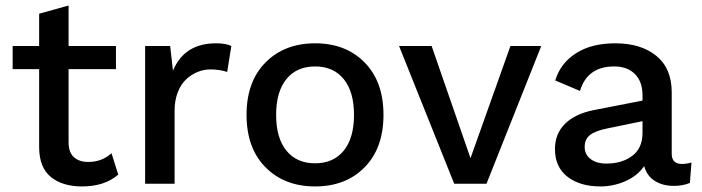

<svg xmlns="http://www.w3.org/2000/svg" viewBox="-20 -667 2550 697"><path d="M400.9 -500V-416H229V-149.9Q229 -114.3 248 -96.7Q267.1 -79.1 300.8 -79.1Q350.1 -79.1 384.8 -110.8L409.2 -33.2Q359.9 9.8 277.8 9.8Q207 9.8 164.8 -24.4Q122.6 -58.6 122.1 -131.8V-416H25.9V-500H122.1V-617.2L229 -647V-500Z M506.8 0V-500H597.7L607.9 -410.2Q648.9 -509.8 764.6 -509.8Q799.8 -509.8 819.8 -500L804.7 -405.8Q777.8 -415 743.7 -415Q719.2 -415 696.5 -405.5Q673.8 -396 655 -378.2Q636.2 -360.4 625 -331.1Q613.8 -301.8 613.8 -265.1V0Z M943.8 -440.2Q1012.7 -509.8 1124 -509.8Q1235.4 -509.8 1303.7 -440.2Q1372.1 -370.6 1372.1 -250Q1372.1 -129.4 1303.7 -59.8Q1235.4 9.8 1124 9.8Q1012.7 9.8 943.8 -59.8Q875 -129.4 875 -250Q875 -370.6 943.8 -440.2ZM1124 -425.8Q1057.1 -425.8 1019.8 -379.9Q982.4 -334 982.4 -250Q982.4 -166 1019.8 -120.1Q1057.1 -74.2 1124 -74.2Q1190.4 -74.2 1227.8 -120.1Q1265.1 -166 1265.1 -250Q1265.1 -334 1227.8 -379.9Q1190.4 -425.8 1124 -425.8Z M1833 -500H1944.8L1746.1 0H1628.9L1428.7 -500H1546.9L1688 -92.8Z M2312.5 -320.8Q2312.5 -370.1 2285.2 -397.9Q2257.8 -425.8 2209.5 -425.8Q2112.3 -425.8 2085.4 -336.9L1995.6 -375Q2014.6 -437.5 2070.8 -473.6Q2127 -509.8 2213.4 -509.8Q2306.6 -509.8 2362.5 -464.4Q2418.5 -418.9 2418.5 -332V-108.9Q2418.5 -71.8 2455.6 -71.8Q2472.2 -71.8 2490.2 -77.1L2484.4 -2.9Q2458.5 7.8 2426.3 7.8Q2385.3 7.8 2356.7 -10.5Q2328.1 -28.8 2318.4 -64Q2294.4 -28.8 2250.7 -9.5Q2207 9.8 2159.7 9.8Q2085.4 9.8 2040 -25.4Q1994.6 -60.5 1994.6 -126Q1994.6 -181.2 2030.8 -217.3Q2066.9 -253.4 2134.3 -267.1L2312.5 -301.8ZM2102.5 -133.8Q2102.5 -106 2124 -89.6Q2145.5 -73.2 2181.6 -73.2Q2237.8 -73.2 2275.1 -101.1Q2312.5 -128.9 2312.5 -185.1V-227.1L2186.5 -201.2Q2142.1 -192.4 2122.3 -177.2Q2102.5 -162.1 2102.5 -133.8Z"/></svg>

Font: Work Sans Medium
Style: Regular
Weight: 500
Designer: Wei Huang
Foundry: Wei Huang
Version: Version 2.012